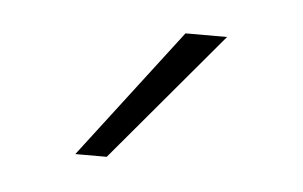

<svg xmlns="http://www.w3.org/2000/svg" viewBox="-27 -730 327 207"><g transform="rotate(5 136.0 -627.0)"><path d="M167 -697H212L94 -557H60Z"/></g></svg>

Font: Hanken Grotesk ExtraLight
Style: Regular
Weight: 200
Designer: Alfredo Marco Pradil
Foundry: Hanken Design Co.
Version: Version 3.014